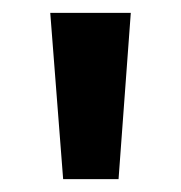

<svg xmlns="http://www.w3.org/2000/svg" viewBox="-20 -734 281 298"><path d="M183 -714 164 -456H78L58 -714Z"/></svg>

Font: Noto Sans Lao UI SemCond SemBd
Style: Regular
Weight: 600
Width: 4
Designer: Monotype Design Team
Foundry: Monotype Imaging Inc.
Version: Version 2.000; ttfautohint (v1.8.4.7-5d5b)